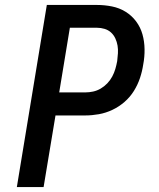

<svg xmlns="http://www.w3.org/2000/svg" viewBox="-20 -755 640 775"><path d="M48 0 169 -735H371Q402 -735 432 -729Q462 -723 487 -707.5Q512 -692 529.5 -668.5Q547 -645 555 -616.5Q563 -588 563.5 -556.5Q564 -525 558 -494Q554 -467 545 -440Q536 -413 520.5 -388Q505 -363 482.5 -343.5Q460 -324 433.5 -311.5Q407 -299 379 -294Q351 -289 324 -289H204L156 0ZM324 -382Q340 -382 356 -385.5Q372 -389 386.5 -397.5Q401 -406 413 -418.5Q425 -431 433 -446Q441 -461 445.5 -476.5Q450 -492 453 -508Q455 -524 456 -540Q457 -556 454.5 -571Q452 -586 445.5 -600Q439 -614 428 -624Q417 -634 402 -638.5Q387 -643 371 -643H262L219 -382Z"/></svg>

Font: Iosevka Curly SmBdExObl
Style: Regular
Weight: 600
Width: 7
Italic angle: -9°
Monospace: yes
Designer: Belleve Invis
Foundry: Belleve Invis
Version: Version 11.1.0; ttfautohint (v1.8.3)